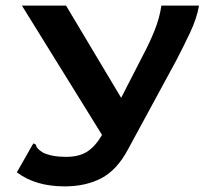

<svg xmlns="http://www.w3.org/2000/svg" viewBox="-20 -488 790 683"><path d="M210 175Q106 175 40 125L94 30L99 22L107 26Q109 34 114 40Q119 46 133 55Q165 70 215 70Q261 70 290 51.5Q319 33 343 -8L58 -468H215L411 -140L489 -292Q512 -335 530 -380Q548 -425 554 -468H688Q680 -422 655.5 -370.5Q631 -319 607 -273L435 44Q396 117 340.5 146Q285 175 210 175Z"/></svg>

Font: Inconsolata ExtraExpanded ExtraBold
Style: Regular
Weight: 800
Width: 8
Monospace: yes
Designer: Raph Levien, Cyreal, Brenton Simpson
Foundry: Raph Levien, Cyreal, Google
Version: Version 3.001; ttfautohint (v1.8.2.53-6de2)